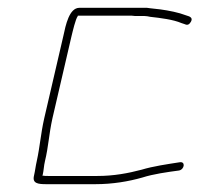

<svg xmlns="http://www.w3.org/2000/svg" viewBox="-20 -490 524 491"><path d="M142 -398 93 -187C84 -147 82 -114 74 -78C71 -65 70 -54 67 -41C62 -21 77 -19 98 -19H224C268 -19 309 -26 344 -36C372 -45 408 -50 438 -54C452 -57 455 -78 439 -75C407 -70 372 -65 342 -56C308 -47 271 -40 229 -40H103C98 -40 93 -40 88 -41L89 -42C92 -54 92 -66 95 -78C104 -115 105 -146 114 -187L163 -398C166 -410 173 -441 179 -449V-450H316C321 -449 328 -449 334 -449H350C355 -449 359 -448 364 -447C391 -444 423 -440 444 -431L453 -428C459 -425 464 -427 468 -434C472 -441 470 -445 464 -448L455 -451C437 -458 412 -463 390 -466L372 -468C365 -469 361 -469 356 -470H183C157 -470 148 -426 142 -398ZM179 -449V-450Z"/></svg>

Font: Electronic
Style: ThnIt
Weight: 100
Version: Version 1.011